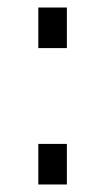

<svg xmlns="http://www.w3.org/2000/svg" viewBox="-20 -491 280 511"><path d="M82 -471H158V-363H82ZM82 -108H158V0H82Z"/></svg>

Font: Hanken Grotesk Light
Style: Regular
Weight: 300
Designer: Alfredo Marco Pradil
Foundry: Hanken Design Co.
Version: Version 3.014